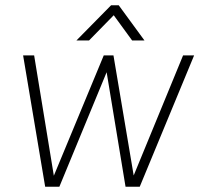

<svg xmlns="http://www.w3.org/2000/svg" viewBox="-20 -711 759 731"><path d="M403 -691H432L530 -557H483L413 -653L319 -557H271ZM152 0 68 -500H110L185 -42L375 -500H412L489 -43L677 -500H719L512 0H458L386 -436L206 0Z"/></svg>

Font: Haskoy ExtraLight
Style: Italic
Weight: 200
Designer: Ertekin Erdin
Foundry: Ertekin Erdin
Version: Version 2.000; ttfautohint (v1.8.4.7-5d5b)